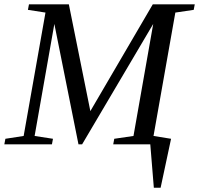

<svg xmlns="http://www.w3.org/2000/svg" viewBox="-32 -675 931 898"><path d="M768.1 -25.9 719.2 203.1H687.5L670.9 0H497.6L502.4 -25.9L592.3 -39.1L684.6 -563L352.1 0H335L222.2 -563L129.9 -39.1L215.8 -25.9L210.9 0H-11.7L-6.8 -25.9L78.6 -39.1L180.7 -616.2L98.6 -628.9L103.5 -654.8H290L390.6 -155.3L682.6 -654.8H878.9L874 -628.9L788.1 -616.2L686 -39.1Z"/></svg>

Font: Liberation Serif
Style: Italic
Weight: 400
Italic angle: -16.333°
Designer: Steve Matteson
Foundry: Ascender Corporation
Version: Version 2.1.5